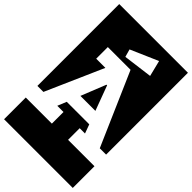

<svg xmlns="http://www.w3.org/2000/svg" viewBox="-339 -1018 1332 1332"><g transform="rotate(45 327.0 -352.0)"><path d="M-10 -917H664V-114H602L368 -650H145V-536H235L49 -114H-10ZM279 -688 494 -716 465 -833 263 -745ZM329 -459 397 -276H250L323 -459ZM664 213H-10V0H246V-114H185L212 -180H433L457 -114H405V0H664Z"/></g></svg>

Font: Zilla Slab Highlight
Style: Bold
Weight: 700
Designer: Typotheque Type Foundry
Foundry: Typotheque type foundry
Version: Version 1.1; 2017; ttfautohint (v1.6)